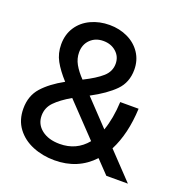

<svg xmlns="http://www.w3.org/2000/svg" viewBox="-131 -831 915 962"><g transform="rotate(20 326.5 -350.0)"><path d="M28 -175Q28 -243 68 -288Q108 -333 179 -372Q139 -416 117.5 -455Q96 -494 96 -542Q96 -595 122 -634.5Q148 -674 193 -695Q238 -716 292 -716Q345 -716 389 -695Q433 -674 458.5 -635.5Q484 -597 484 -547Q484 -479 440.5 -435Q397 -391 318 -349L445 -215Q469 -283 473 -371H571Q565 -235 516 -140L649 0H534L467 -70Q387 16 262 16Q199 16 145.5 -6Q92 -28 60 -71Q28 -114 28 -175ZM259 -70Q348 -70 403 -137L240 -308Q185 -276 155.5 -245.5Q126 -215 126 -173Q126 -127 162.5 -98.5Q199 -70 259 -70ZM257 -412Q321 -444 353.5 -473Q386 -502 386 -543Q386 -581 358.5 -605.5Q331 -630 290 -630Q248 -630 221 -603.5Q194 -577 194 -535Q194 -502 210.5 -472.5Q227 -443 257 -412Z"/></g></svg>

Font: MedMera Sans Display
Style: Regular
Weight: 500
Designer: Kasper Nordkvist
Foundry: UNCUT.wtf
Version: Version 1.300